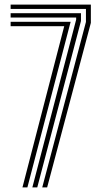

<svg xmlns="http://www.w3.org/2000/svg" viewBox="-20 -820 448 840"><path d="M164.8 0 356 -724V-781H26.5V-800H377.5V-720L186.2 0ZM121.5 0 313.2 -734.2V-743.2H26.5V-762.2H334.2V-728L143 0ZM78.2 0 261 -705.5H26.5V-724.5H289L99.8 0Z"/></svg>

Font: Big Shoulders Inline Display
Style: Bold
Weight: 700
Designer: Patric King
Foundry: XO Type Co
Version: Version 1.000